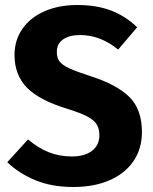

<svg xmlns="http://www.w3.org/2000/svg" viewBox="-20 -730 612 767"><path d="M528 -621 452 -532Q381 -590 300 -590Q257 -590 232 -572.5Q207 -555 207 -522Q207 -499 218 -484.5Q229 -470 257 -457Q285 -444 341 -426Q447 -392 497 -342.5Q547 -293 547 -202Q547 -137 514 -87.5Q481 -38 419 -10.5Q357 17 272 17Q187 17 121.5 -10Q56 -37 9 -82L92 -173Q132 -139 174.5 -122Q217 -105 267 -105Q318 -105 347.5 -127.5Q377 -150 377 -190Q377 -216 366 -233.5Q355 -251 328 -265Q301 -279 250 -295Q135 -330 86.5 -381Q38 -432 38 -510Q38 -570 70 -615.5Q102 -661 159 -685.5Q216 -710 288 -710Q366 -710 423.5 -688Q481 -666 528 -621Z"/></svg>

Font: FiraGOUPP
Style: Bold
Weight: 700
Designer: bBox Type
Foundry: bBox Type GmbH
Version: Version 1.001